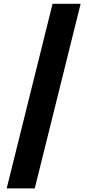

<svg xmlns="http://www.w3.org/2000/svg" viewBox="-20 -907 463 1022"><path d="M15.6 95.7 259.8 -886.7H409.2L165 95.7Z"/></svg>

Font: GenEi M Gothic v2 Heavy
Style: Regular
Weight: 800
Version: Version 2.0